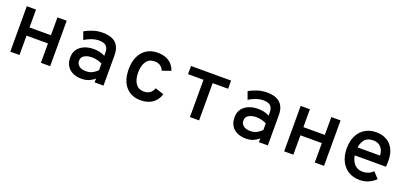

<svg xmlns="http://www.w3.org/2000/svg" viewBox="13 -1270 4286 2029"><g transform="rotate(20 2156.0 -255.5)"><path d="M84 0V-511H187.5V-310H428.5V-511H532.5V0H428.5V-218H187.5V0Z M887 12Q833.5 12 791.2 -7Q749 -26 724.5 -64Q700 -102 700 -159Q700 -218 729.2 -255.2Q758.5 -292.5 804.5 -310.2Q850.5 -328 901 -328Q939.5 -328 971 -321Q1002.5 -314 1032.5 -298.5V-332Q1032.5 -370 1019.5 -392Q1006.5 -414 983 -423Q959.5 -432 928.5 -432Q886.5 -432 844 -417Q801.5 -402 766.5 -379.5L735.5 -465Q771 -487.5 824.2 -505.2Q877.5 -523 938 -523Q970 -523 1004.2 -516Q1038.5 -509 1067.8 -489.5Q1097 -470 1114.8 -432.8Q1132.5 -395.5 1132.5 -335V0H1032.5V-42.5Q1009 -20.5 973.2 -4.2Q937.5 12 887 12ZM904.5 -79Q948.5 -79 980.2 -97Q1012 -115 1032.5 -137V-211.5Q1010.5 -223.5 980 -231.2Q949.5 -239 916.5 -239Q870 -239 834.8 -220Q799.5 -201 799.5 -159Q799.5 -123.5 827 -101.2Q854.5 -79 904.5 -79Z M1550.5 12Q1446 12 1384.5 -58.2Q1323 -128.5 1323 -255Q1323 -338.5 1351.5 -398.5Q1380 -458.5 1431.8 -490.8Q1483.5 -523 1554 -523Q1628.5 -523 1679.5 -490.8Q1730.5 -458.5 1754 -392L1656.5 -358Q1645 -387.5 1620.2 -406.5Q1595.5 -425.5 1554 -425.5Q1492 -425.5 1460.5 -379Q1429 -332.5 1429 -255Q1429 -176.5 1460.8 -131.5Q1492.5 -86.5 1552 -86.5Q1594 -86.5 1621 -106.2Q1648 -126 1660.5 -162L1758 -130.5Q1736.5 -61.5 1684 -24.8Q1631.5 12 1550.5 12Z M2104.5 0V-419H1930.5V-511H2381.5V-419H2207.5V0Z M2735 12Q2681.5 12 2639.2 -7Q2597 -26 2572.5 -64Q2548 -102 2548 -159Q2548 -218 2577.2 -255.2Q2606.5 -292.5 2652.5 -310.2Q2698.5 -328 2749 -328Q2787.5 -328 2819 -321Q2850.5 -314 2880.5 -298.5V-332Q2880.5 -370 2867.5 -392Q2854.5 -414 2831 -423Q2807.5 -432 2776.5 -432Q2734.5 -432 2692 -417Q2649.5 -402 2614.5 -379.5L2583.5 -465Q2619 -487.5 2672.2 -505.2Q2725.5 -523 2786 -523Q2818 -523 2852.2 -516Q2886.5 -509 2915.8 -489.5Q2945 -470 2962.8 -432.8Q2980.5 -395.5 2980.5 -335V0H2880.5V-42.5Q2857 -20.5 2821.2 -4.2Q2785.5 12 2735 12ZM2752.5 -79Q2796.5 -79 2828.2 -97Q2860 -115 2880.5 -137V-211.5Q2858.5 -223.5 2828 -231.2Q2797.5 -239 2764.5 -239Q2718 -239 2682.8 -220Q2647.5 -201 2647.5 -159Q2647.5 -123.5 2675 -101.2Q2702.5 -79 2752.5 -79Z M3164 0V-511H3267.5V-310H3508.5V-511H3612.5V0H3508.5V-218H3267.5V0Z M4015 12Q3939.5 12 3885.8 -22.2Q3832 -56.5 3803.2 -117Q3774.5 -177.5 3774.5 -256Q3774.5 -339.5 3804.2 -399.2Q3834 -459 3887.8 -491Q3941.5 -523 4015 -523Q4075 -523 4124.8 -497Q4174.5 -471 4204 -417.2Q4233.5 -363.5 4233.5 -280Q4233.5 -267.5 4233 -250.8Q4232.5 -234 4230 -215H3854.5V-304.5H4131Q4128.5 -351 4110.8 -379Q4093 -407 4067.5 -419.2Q4042 -431.5 4015 -431.5Q3942 -431.5 3909 -385.8Q3876 -340 3876 -262Q3876 -179.5 3913 -130.2Q3950 -81 4016.5 -81Q4049 -81 4077.5 -92.2Q4106 -103.5 4131.5 -128.5L4193 -62Q4161 -29.5 4116 -8.8Q4071 12 4015 12Z"/></g></svg>

Font: Overpass Mono SemiBold
Style: Regular
Weight: 600
Monospace: yes
Designer: Delve Withrington, Dave Bailey
Foundry: Delve Fonts LLC
Version: Version 4.000